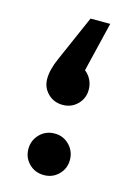

<svg xmlns="http://www.w3.org/2000/svg" viewBox="-89 -574 417 621"><g transform="rotate(15 120.0 -263.0)"><path d="M51 -303Q51 -334 69 -374L136 -527H202L162 -361Q175 -351 182.5 -336Q190 -321 190 -303Q190 -274 170 -254Q150 -234 121 -234Q91 -234 71 -254Q51 -274 51 -303ZM51 -68Q51 -97 71 -117.5Q91 -138 121 -138Q150 -138 170 -117.5Q190 -97 190 -68Q190 -39 170 -19Q150 1 121 1Q91 1 71 -19Q51 -39 51 -68Z"/></g></svg>

Font: Fira GO
Style: Regular
Weight: 400
Designer: Carrois Corporate
Foundry: Carrois Corporate GbR
Version: Version 0.300